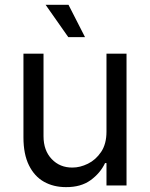

<svg xmlns="http://www.w3.org/2000/svg" viewBox="-20 -768 621 795"><path d="M420.9 -222.7V-545.9H503.9V0H420.9V-92.8H415Q395.5 -51.3 355.2 -22Q314.9 7.3 252.9 6.8Q201.7 6.8 162.1 -15.4Q122.6 -37.6 99.9 -83.5Q77.1 -129.4 77.1 -199.2V-545.9H160.2V-204.1Q160.2 -145 194.1 -109.4Q228 -73.7 280.3 -74.2Q311.5 -74.2 344 -90.1Q376.5 -106 398.7 -138.9Q420.9 -171.9 420.9 -222.7ZM262.7 -614.3 168.9 -748H263.7L332 -614.3Z"/></svg>

Font: Inter V
Style: Weight 400 Optical size 14.0
Weight: 400
Designer: Rasmus Andersson
Foundry: rsms
Version: Version 4.000;git-4fc901f